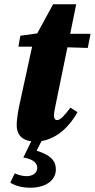

<svg xmlns="http://www.w3.org/2000/svg" viewBox="-20 -645 443 897"><path d="M74 -170C67 -139 58 -94 58 -59C58 -16 83 10 126 15L89 91C128 97 154 113 154 139C154 163 133 178 104 178C87 178 67 173 49 165L28 208C48 222 82 232 121 232C201 232 241 192 241 147C241 105 215 79 151 59L174 14C251 1 308 -59 342 -121L309 -142C279 -102 261 -84 247 -84C238 -84 232 -91 232 -104C232 -114 234 -125 237 -141L295 -424L390 -421L403 -487H308L336 -625H228L154 -489L75 -478L66 -427H130Z"/></svg>

Font: Source Serif Pro Black
Style: Italic
Weight: 900
Italic angle: -12°
Designer: Frank Grießhammer
Foundry: Adobe Systems Incorporated
Version: Version 3.001;hotconv 1.0.111;makeotfexe 2.5.65597